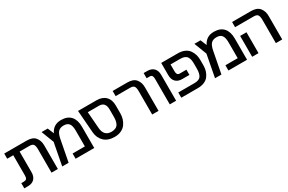

<svg xmlns="http://www.w3.org/2000/svg" viewBox="120 -1710 4247 2829"><g transform="rotate(-30 2244.0 -296.0)"><path d="M605 -401V0H497V-397Q497 -452 481 -478Q465 -504 410 -504H245V-152Q245 -80 206 -40Q167 0 96 0H34V-89H79Q109 -89 123 -104.5Q137 -120 137 -156V-504H34V-592H416Q517 -592 561 -537.5Q605 -483 605 -401Z M679 0 751 -378 669 -591H773L817 -485Q872 -602 1004 -602Q1113 -602 1168.5 -539Q1224 -476 1224 -362V0H907V-89H1116V-358Q1116 -439 1088.5 -476Q1061 -513 998 -513Q938 -513 906 -480Q874 -447 859 -369L788 0Z M1812 -249Q1812 -201 1798.5 -156.5Q1785 -112 1757.5 -74Q1730 -36 1681.5 -13Q1633 10 1571 10Q1455 10 1391 -52Q1327 -114 1319 -212L1290 -592H1602Q1702 -592 1757 -537Q1812 -482 1812 -382ZM1405 -504 1427 -221Q1439 -79 1565 -79Q1607 -79 1636 -93Q1665 -107 1679 -132.5Q1693 -158 1698.5 -186.5Q1704 -215 1704 -253V-378Q1704 -504 1596 -504Z M2318 -401V0H2210V-397Q2210 -452 2194 -478Q2178 -504 2123 -504H1879V-592H2129Q2230 -592 2274 -537.5Q2318 -483 2318 -401Z M2617 -440V0H2509V-436Q2509 -504 2462 -504H2406V-592H2468Q2539 -592 2578 -552Q2617 -512 2617 -440Z M3226 -249Q3226 -200 3213 -157.5Q3200 -115 3173.5 -78.5Q3147 -42 3099 -21Q3051 0 2987 0H2705V-89H2979Q3062 -89 3090 -131.5Q3118 -174 3118 -253V-339Q3118 -377 3113 -404Q3108 -431 3094 -455Q3080 -479 3051 -491.5Q3022 -504 2979 -504H2813V-387Q2813 -320 2860 -320H2977V-231H2854Q2783 -231 2744 -271Q2705 -311 2705 -384V-592H2987Q3051 -592 3099 -571Q3147 -550 3173.5 -513.5Q3200 -477 3213 -434.5Q3226 -392 3226 -343Z M3279 0 3351 -378 3269 -591H3373L3417 -485Q3472 -602 3604 -602Q3713 -602 3768.5 -539Q3824 -476 3824 -362V0H3507V-89H3716V-358Q3716 -439 3688.5 -476Q3661 -513 3598 -513Q3538 -513 3506 -480Q3474 -447 3459 -369L3388 0Z M4422 -401V0H4314V-397Q4314 -452 4297.5 -478Q4281 -504 4226 -504H3911V-592H4232Q4333 -592 4377.5 -537Q4422 -482 4422 -401ZM3911 0V-355H4019V0Z"/></g></svg>

Font: LT Superior Semi-bold
Style: Regular
Weight: 600
Designer: Daniel Lyons
Foundry: LyonsType
Version: Version 1.0